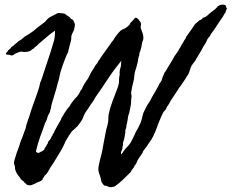

<svg xmlns="http://www.w3.org/2000/svg" viewBox="-20 -765 993 823"><path d="M949.2 -739.3Q948.2 -735.4 949.7 -733.4L953.1 -728.5Q952.1 -726.6 951.2 -724.9Q950.2 -723.1 949.2 -721.2Q947.3 -717.8 947.3 -712.9Q941.9 -706.5 938.5 -699.2Q935.1 -691.9 929.7 -685.5Q923.8 -677.2 918.5 -669.2Q913.1 -661.1 908.2 -653.3Q898.9 -638.2 887.7 -624Q883.3 -618.2 882.3 -615.2Q880.9 -611.3 877.9 -608.4Q870.1 -599.6 868.2 -595.2Q866.2 -590.8 864.3 -585.9Q859.4 -576.2 853.5 -568.4L849.1 -560.5Q847.2 -557.1 844.7 -551.8Q839.8 -543.9 835.9 -537.1Q832.5 -530.8 827.1 -522.5Q825.2 -517.6 822.8 -515.1Q819.8 -512.2 819.3 -507.8Q813.5 -500 807.6 -492.7Q801.8 -485.4 797.9 -476.6Q793.9 -464.8 790.8 -455.1Q787.6 -445.3 780.3 -436.5Q777.3 -431.2 774.4 -426.8Q771.5 -422.4 769 -418.5Q766.6 -415 763.9 -411.1Q761.2 -407.2 758.8 -403.3Q753.9 -395.5 750.5 -392.1Q747.1 -388.7 743.2 -380.9Q735.4 -370.1 728.5 -358.9Q722.2 -348.1 713.9 -336.9Q708 -327.6 705.1 -321.3Q701.7 -314 695.3 -306.6Q691.4 -293.9 680.7 -285.2Q669.9 -263.7 661.1 -241.2Q652.3 -218.8 643.6 -195.3Q639.2 -189.5 638.7 -184.6Q632.3 -173.8 631.3 -171.4Q630.4 -168.5 628.9 -167Q622.1 -157.7 616.2 -148.4Q613.8 -144.5 611.3 -140.9Q608.9 -137.2 606.4 -133.8Q601.6 -127.9 597.2 -122.6Q592.8 -117.2 590.8 -109.4Q583 -98.6 575.7 -87.9Q568.4 -77.1 563.5 -63.5Q556.2 -54.7 552.7 -45.9Q543.9 -37.1 540 -27.3Q523.4 -10.7 507.3 4.9Q491.2 20.5 471.7 34.2Q469.2 34.7 466.8 35.2Q464.4 35.6 461.9 36.6Q457.5 38.1 451.2 37.1Q445.3 36.6 439.9 33.2Q435.1 30.3 428.7 31.2Q421.9 27.3 415 14.6Q413.1 6.3 412.1 1.5Q411.1 -3.9 409.2 -9.8Q406.7 -16.1 405 -21.5Q403.3 -26.9 402.3 -31.2Q400.4 -41 402.8 -53.2L408.2 -78.1Q412.1 -91.8 415.5 -106Q418.9 -120.1 420.9 -133.8Q423.8 -152.3 428.2 -172.9Q432.6 -193.4 435.5 -210Q438.5 -220.7 441.4 -231.4Q444.3 -242.2 444.3 -252.9Q444.3 -267.1 446.3 -277.3Q452.1 -304.7 462.4 -331.5Q472.7 -358.4 482.4 -383.8Q484.4 -388.7 486.3 -395Q488.3 -401.4 489.3 -407.2Q489.7 -411.1 490 -414.6Q490.2 -418 490.2 -421.4Q490.2 -424.8 490.5 -428.2Q490.7 -431.6 491.2 -435.5Q493.2 -442.9 493.2 -447.3Q493.2 -451.2 492.7 -453.1Q492.2 -455.1 493.2 -459Q493.2 -463.9 494.6 -468.8Q495.6 -471.2 496.3 -474.1Q497.1 -477.1 498 -480.5Q499 -488.3 499 -492.2Q499 -495.1 499.3 -498.3Q499.5 -501.5 500 -504.9Q483.9 -484.9 469.2 -465.1Q454.6 -445.3 441.9 -425.8Q429.2 -406.2 415.8 -386.7Q402.3 -367.2 388.7 -347.7Q383.8 -337.4 377 -328.1Q369.6 -318.8 364.3 -309.6Q361.8 -305.7 359.1 -301.5Q356.4 -297.4 353.5 -293.5Q350.6 -289.6 347.9 -285.4Q345.2 -281.2 342.8 -277.3Q340.8 -272.9 339.1 -268.8Q337.4 -264.6 335.9 -260.7Q333 -252 328.1 -246.1Q326.7 -243.7 325 -241.2Q323.2 -238.8 321.3 -236.3Q319.3 -233.9 317.6 -231.4Q315.9 -229 314.5 -226.6L304.2 -216.8Q301.8 -214.4 299.1 -211.9Q296.4 -209.5 293.9 -207Q290 -205.6 283.4 -195.8Q276.9 -186 270.5 -175.5Q264.2 -165 261.7 -161.1Q252.9 -139.6 242.2 -121.1Q231.4 -102.5 219.7 -84Q217.8 -81.1 216.1 -78.1Q214.4 -75.2 212.4 -71.8Q208.5 -64.5 204.1 -59.6Q193.8 -43.9 188 -32.7Q181.2 -20 170.9 -11.7Q168.9 -6.8 166 -3.4Q162.6 0.5 162.1 4.9Q156.7 10.7 148.4 13.7Q138.7 17.1 130.9 21.5Q124 25.4 114.7 28.3Q105.5 31.2 94.7 26.4Q93.3 25.9 90.8 22.5Q88.9 19.5 85.9 19.5Q83.5 13.2 79.6 11.2Q75.7 9.3 71.3 4.9Q69.8 3.4 67.9 0.5Q67.4 -0.5 66.4 -2Q65.4 -3.4 64.5 -4.9Q58.6 -11.7 53.2 -20Q47.9 -28.3 44.9 -39.1Q44.9 -42 44.4 -44.4Q43.9 -46.9 43.9 -50.8Q43.5 -54.2 41.5 -59.1Q40 -63 40 -69.3Q40.5 -73.2 41.5 -76.9Q42.5 -80.6 43.5 -84L47.9 -97.7Q49.8 -105 52.2 -111.6Q54.7 -118.2 57.1 -124.5Q59.6 -130.9 62 -137.7Q64.5 -144.5 66.4 -152.3Q69.8 -164.1 74.2 -171.9Q79.1 -186.5 81.8 -193.4Q84.5 -200.2 89.8 -214.8Q92.8 -230.5 97.2 -242.7L106.4 -268.6Q110.4 -284.2 120.6 -312.3Q130.9 -340.3 140.6 -368.4Q150.4 -396.5 152.3 -411.1Q155.3 -416 157.2 -422.4Q158.2 -425.8 159.2 -428.5Q160.2 -431.2 161.1 -433.6Q165 -447.3 172.6 -469.2Q180.2 -491.2 185.5 -507.8Q192.4 -528.3 198.7 -547.9Q205.1 -567.4 209 -583Q212.9 -591.8 214.4 -606Q215.8 -620.1 215.8 -633.8Q191.9 -617.2 176.3 -603Q168.5 -596.2 160.6 -589.4Q152.8 -582.5 144.5 -576.2Q140.6 -569.8 134.3 -566.4Q129.4 -563.5 123 -555.7Q118.2 -555.2 115.2 -551.3Q112.8 -548.3 107.4 -545.9Q97.2 -542 83 -542Q81.1 -542 77.1 -543Q73.2 -543.9 71.3 -543.9Q66.4 -543.9 59.6 -541L47.9 -536.1Q45.9 -535.2 44.2 -534.2Q42.5 -533.2 41.5 -532.2Q40.5 -531.2 38.8 -530.3Q37.1 -529.3 35.2 -528.3Q30.3 -526.4 26.4 -527.8Q22 -529.8 17.6 -530.3Q12.7 -531.2 10.7 -530.8Q8.3 -530.3 4.9 -534.2Q7.3 -539.6 10.3 -542Q13.2 -544.4 15.6 -549.8Q23.9 -555.2 30.3 -564.5Q35.6 -566.9 38.1 -569.8Q40 -572.3 44.9 -576.2Q48.3 -579.6 51.8 -581.5Q55.2 -583.5 58.6 -587.9Q69.8 -593.3 77.6 -601.1Q85.9 -609.4 96.7 -614.3Q107.9 -621.1 111.8 -624.5Q116.7 -628.4 123 -631.8Q127.9 -635.7 130.4 -638.2Q132.8 -640.6 137.7 -644.5Q142.6 -648.4 147.2 -651.9Q151.9 -655.3 156.2 -658.7L173.8 -671.9Q183.6 -685.5 193.8 -691.4Q204.1 -697.3 214.8 -702.1Q219.7 -705.1 224.6 -707.5Q229.5 -710 235.4 -709Q239.3 -709 240.7 -708.5Q242.2 -708 246.1 -708Q255.4 -708 260.3 -704.1Q266.1 -699.2 271.5 -696.3Q276.4 -692.4 278.8 -690.9Q281.7 -689 284.2 -683.6Q289.1 -683.6 293.9 -678.7Q294.9 -675.8 296.1 -672.9Q297.4 -669.9 298.8 -667.5Q301.8 -662.6 300.8 -654.3Q300.3 -651.9 299.8 -649.7Q299.3 -647.5 298.8 -645Q298.3 -643.1 297.9 -640.6Q297.4 -638.2 296.9 -635.7Q293 -628.9 291 -624Q289.1 -619.1 287.1 -614.3Q285.2 -610.8 285.6 -605.5Q286.1 -602.5 285.2 -595.7Q284.2 -590.8 283 -585.9Q281.7 -581.1 280.3 -576.2Q278.8 -571.3 277.6 -566.2Q276.4 -561 275.4 -555.7Q273.4 -553.2 273.4 -549.3Q273.4 -546.9 272.5 -543Q266.1 -530.8 259 -512.7Q252 -494.6 248 -483.4Q246.1 -476.1 243.7 -469.7Q241.2 -463.4 239.3 -456.1Q238.3 -452.1 237.3 -448Q236.3 -443.8 235.4 -439Q234.4 -434.1 233.4 -429.7Q232.4 -425.3 231.4 -420.9Q228.5 -412.1 226.1 -403.3Q223.6 -394.5 221.7 -385.7Q220.7 -381.8 215.1 -363.8Q209.5 -345.7 204.3 -328.1Q199.2 -310.5 199.2 -307.6Q198.2 -303.7 198.7 -301.8Q199.2 -299.3 196.3 -296.9Q196.3 -289.1 192.9 -282.7Q190.9 -279.3 189.2 -275.9Q187.5 -272.5 185.5 -268.6Q184.1 -264.6 182.9 -261Q181.6 -257.3 180.7 -253.4Q178.2 -244.6 173.8 -239.3Q169.4 -225.6 162.8 -207.5Q156.2 -189.5 152.3 -179.2Q142.6 -152.3 133.8 -116.2Q135.7 -114.3 138.2 -111.8Q140.6 -109.4 142.6 -109.4Q147.5 -109.4 155.3 -114.3Q164.1 -118.2 168 -122.1Q170.4 -124.5 170.9 -127Q171.4 -128.4 171.9 -129.6Q172.4 -130.9 172.9 -131.8Q178.7 -138.7 179.7 -142.6Q180.7 -146.5 183.6 -147.5Q186 -158.7 191.9 -164.1Q198.2 -169.4 201.2 -179.7Q204.6 -182.1 205.1 -186Q205.6 -189.9 209 -192.4Q212.9 -202.6 224.6 -222.9Q236.3 -243.2 241.2 -252Q242.2 -255.4 243.4 -258.5Q244.6 -261.7 246.6 -264.2Q248.5 -266.6 250.2 -269.8Q252 -272.9 253.9 -276.4L265.6 -293.9Q268.6 -298.8 271.5 -301.8Q274.4 -304.7 278.3 -309.6Q280.3 -313.5 281.7 -315.9Q283.2 -318.4 285.2 -321.3L296.9 -336.9Q300.8 -341.8 303.2 -344.2L310.5 -351.6Q318.4 -361.3 321.3 -368.2Q324.7 -377 331.1 -383.8Q335.9 -396.5 342.8 -407.2Q349.6 -418 357.4 -428.7Q363.3 -440.4 369.1 -451.7Q375 -462.9 382.8 -473.6Q388.7 -486.3 397.5 -495.1Q403.3 -506.8 404.3 -506.8Q409.7 -515.1 415 -522.9Q420.4 -530.8 425.8 -538.1Q435.5 -551.3 448.2 -569.3Q450.7 -572.3 452.6 -575.2Q454.6 -578.1 456.5 -581.1Q460.4 -587.4 464.8 -591.8Q472.7 -605.5 480.5 -615.2Q488.3 -625 496.1 -632.8Q507.8 -641.1 511.2 -641.6Q514.6 -642.1 517.6 -644.5Q525.9 -649.9 527.8 -651.9L532.2 -656.2Q534.2 -658.2 536.1 -660.6Q538.1 -663.1 538.1 -666L544.4 -671.9Q547.4 -674.8 548.8 -676.8Q553.7 -681.6 557.1 -686.5Q560.5 -691.4 568.4 -686.5Q572.8 -684.1 576.2 -677.7Q581.5 -672.4 584 -666Q585 -660.6 583.5 -654.8Q582 -647.9 584 -642.6Q585.9 -637.2 587.9 -631.8Q589.8 -626.5 591.8 -621.1Q595.7 -608.9 593.8 -594.7Q589.8 -587.4 588.4 -578.6Q587.9 -573.7 586.9 -569.1Q585.9 -564.5 585 -559.6Q582 -547.4 579.1 -541Q576.2 -534.7 577.1 -528.3Q572.8 -519 572.3 -511.7Q571.8 -503.4 569.3 -495.1Q565.9 -479 561.5 -467.3Q556.6 -454.1 555.7 -439.5Q555.2 -425.8 549.8 -406.7Q547.4 -397.5 545.7 -388.9Q543.9 -380.4 543 -373Q541 -366.7 542.5 -361.8Q543.9 -357.4 543.9 -351.6Q542 -337.9 542 -329.6Q542 -326.2 541.7 -323Q541.5 -319.8 541 -316.4Q540.5 -314 540 -311.3Q539.6 -308.6 539.1 -306.2Q538.6 -303.7 538.1 -301Q537.6 -298.3 537.1 -295.9Q535.2 -289.6 534.2 -282.7Q533.7 -277.3 530.3 -271.5Q529.3 -265.6 528.3 -259.8Q527.3 -253.9 526.4 -247.6Q523.9 -233.4 521.5 -225.6Q522.5 -221.7 521 -218.3Q519 -213.4 518.6 -210.9Q516.6 -206.1 517.1 -200.2Q517.6 -194.3 515.6 -189.5L514.2 -178.2Q513.2 -170.9 511.7 -167Q506.3 -154.3 507.3 -147.5Q507.8 -141.1 504.9 -135.7Q505.9 -127.4 501.5 -119.6Q497.1 -111.3 499 -103.5Q503.9 -106.9 506.8 -112.3Q508.3 -114.7 510 -117.2Q511.7 -119.6 513.7 -122.1Q515.6 -125.5 520.5 -130.4Q522.5 -132.3 524.4 -134.3Q526.4 -136.2 528.3 -138.7Q536.1 -146.5 542 -157.2Q547.9 -168 552.7 -178.7Q554.7 -181.6 557.1 -187.5Q559.6 -193.4 561.5 -198.2Q571.3 -213.4 579.1 -231.4Q581.1 -235.4 582.5 -238.8Q584 -242.2 585 -246.1Q586.4 -250.5 587.6 -254.9Q588.9 -259.3 589.8 -263.7Q590.8 -268.1 592 -272.5Q593.3 -276.9 594.7 -281.2Q596.2 -283.7 598.1 -288.6Q600.1 -293.5 601.6 -295.9Q611.8 -317.4 623 -332Q630.4 -347.7 644.3 -370.8Q658.2 -394 665 -409.2Q668.5 -411.6 669.4 -414.6Q670.9 -418.5 672.9 -420.9Q675.8 -432.6 679.2 -439Q682.1 -445.3 685.5 -454.1Q688.5 -456.5 689.9 -460Q691.4 -463.9 694.3 -465.8Q697.8 -474.1 702.6 -481.4L711.9 -496.1Q718.3 -505.9 721.7 -512.7Q727.5 -524.4 728.5 -525.4Q732.9 -530.3 737.3 -537.4Q741.7 -544.4 744.1 -546.9Q748.5 -557.1 751 -559.3Q753.4 -561.5 757.8 -572.3Q766.1 -583.5 766.6 -585.9Q767.1 -588.4 774.4 -598.6Q776.9 -601.1 777.3 -604.5Q778.3 -608.4 780.3 -610.4Q789.6 -622.6 791.5 -626Q793.9 -630.4 796.9 -633.8Q801.8 -640.6 806.6 -647.5Q811.5 -654.3 816.4 -662.1Q821.3 -667 826.2 -670.4Q831.5 -674.3 835.9 -678.7Q842.3 -678.7 849.6 -688.5Q861.8 -691.4 869.6 -699.2Q873.5 -703.1 878.2 -707Q882.8 -710.9 887.7 -714.8Q894.5 -719.7 900.9 -724.6Q907.2 -729.5 912.1 -736.3Q920.9 -744.1 932.1 -745.1Q943.4 -746.1 949.2 -739.3Z"/></svg>

Font: Freehand
Style: Regular
Weight: 400
Designer: Danh Hong
Version: Version 8.001; ttfautohint (v1.8.3)